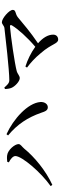

<svg xmlns="http://www.w3.org/2000/svg" viewBox="681 -1356 638 2040"><g transform="rotate(-90 1000.0 -336.0)"><path d="M295 -561C328 -545 362 -518 362 -492C362 -422 188 -219 43 -117L56 -99C205 -167 354 -290 441 -398C462 -423 489 -436 489 -458C489 -497 428 -572 370 -579C347 -583 318 -580 301 -578ZM882 -147C915 -148 939 -182 936 -226C926 -361 753 -514 594 -586L581 -569C700 -471 772 -359 821 -220C836 -174 847 -146 882 -147Z M1313 -385 1302 -368C1349 -333 1403 -286 1456 -221C1556 -106 1554 -37 1600 -37C1629 -37 1652 -56 1652 -90C1652 -148 1615 -203 1560 -251C1677 -330 1775 -414 1836 -465C1873 -495 1915 -484 1915 -519C1915 -558 1824 -635 1784 -635C1762 -635 1747 -611 1722 -608C1632 -597 1272 -556 1168 -556C1134 -556 1115 -582 1090 -609L1074 -602C1075 -572 1080 -548 1087 -532C1102 -496 1155 -445 1190 -445C1215 -445 1238 -471 1263 -477C1350 -500 1629 -540 1739 -549C1753 -550 1758 -542 1750 -528C1712 -464 1621 -363 1523 -280C1460 -326 1383 -363 1313 -385Z"/></g></svg>

Font: Noto Serif CJK KR SemiBold
Style: Regular
Weight: 600
Designer: Ryoko NISHIZUKA 西塚涼子 (kana & ideographs); Frank Grießhammer (Latin, Greek & Cyrillic); Wenlong ZHANG 张文龙 (bopomofo); San
Foundry: Adobe
Version: Version 2.001;hotconv 1.1.0;makeotfexe 2.6.0